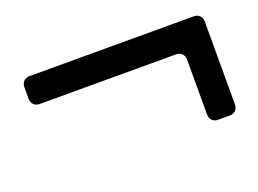

<svg xmlns="http://www.w3.org/2000/svg" viewBox="-57 -421 705 524"><g transform="rotate(-20 295.5 -159.0)"><path d="M59 -303H535Q546 -303 552.5 -296.5Q559 -290 559 -279V-39Q559 -28 552.5 -21.5Q546 -15 535 -15H502Q491 -15 484.5 -21.5Q478 -28 478 -39V-198Q478 -209 471.5 -215.5Q465 -222 454 -222H59Q48 -222 41.5 -228.5Q35 -235 35 -246V-279Q35 -290 41.5 -296.5Q48 -303 59 -303Z"/></g></svg>

Font: Shippori Gochic B2 Bold
Style: Regular
Weight: 700
Designer: FONTDASU
Foundry: FONTDASU / Google Inc. / but / Adobe
Version: Version 1.130